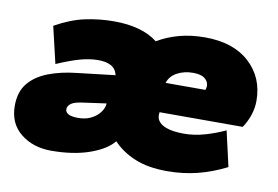

<svg xmlns="http://www.w3.org/2000/svg" viewBox="-59 -575 986 680"><g transform="rotate(10 434.0 -235.0)"><path d="M160 10Q95 10 50.5 -25.5Q6 -61 6 -125Q6 -175 31.5 -206Q57 -237 101.5 -254Q146 -271 202 -277L339 -293Q336 -305 330 -313Q324 -321 314.5 -326Q305 -331 293.5 -333Q282 -335 269 -335Q240 -335 206.5 -326Q173 -317 122 -295L91 -427Q146 -458 197 -469Q248 -480 301 -480Q351 -480 390.5 -469Q430 -458 458 -436Q493 -457 535.5 -468.5Q578 -480 628 -480Q730 -480 788 -427Q846 -374 846 -290Q846 -264 837.5 -238.5Q829 -213 814 -191H515Q512 -172 520 -160.5Q528 -149 543 -142.5Q558 -136 576 -133.5Q594 -131 612 -131Q650 -131 688 -142Q726 -153 760 -169L789 -42Q738 -16 686 -3Q634 10 577 10Q509 10 461.5 -9.5Q414 -29 382 -63Q356 -31 297.5 -10.5Q239 10 160 10ZM234 -121Q259 -121 277.5 -129.5Q296 -138 308.5 -152Q321 -166 324 -182L325 -189L246 -178Q212 -174 200 -165Q188 -156 188 -144Q188 -133 199.5 -127Q211 -121 234 -121ZM518 -297H661Q664 -303 664 -312Q664 -327 650.5 -338Q637 -349 608 -349Q576 -349 551 -335.5Q526 -322 518 -297Z"/></g></svg>

Font: Gantari Black
Style: Italic
Weight: 900
Italic angle: -10°
Version: Version 1.000